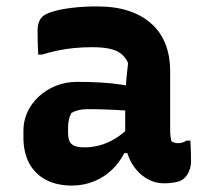

<svg xmlns="http://www.w3.org/2000/svg" viewBox="-20 -568 640 598"><path d="M510 -347Q510 -324 510 -301Q510 -278 510 -255Q510 -232 510 -209Q510 -186 510 -164Q510 -153 511 -144.5Q512 -136 514 -128Q517 -126 522.5 -124Q528 -122 534 -122Q541 -122 548 -124Q555 -126 561 -130H573Q574 -113 574.5 -97.5Q575 -82 575 -65Q575 -49 568.5 -34Q562 -19 552 -11Q542 -3 524.5 0Q507 3 492 3Q465 3 443 -8.5Q421 -20 404.5 -39.5Q388 -59 379 -84Q370 -109 370 -136Q370 -163 370 -190Q370 -217 370 -243Q370 -263 371 -283.5Q372 -304 374 -326Q376 -348 379 -372Q370 -391 356 -401.5Q342 -412 320 -416.5Q298 -421 267 -421Q238 -421 212 -418.5Q186 -416 161.5 -411Q137 -406 111 -398H99Q98 -416 97.5 -435.5Q97 -455 97 -473Q97 -486 100.5 -497Q104 -508 111 -515Q119 -524 143 -531.5Q167 -539 203 -543.5Q239 -548 283 -548Q340 -548 382.5 -533.5Q425 -519 453.5 -492.5Q482 -466 496 -429Q510 -392 510 -347ZM192 -153Q192 -129 203.5 -119Q215 -109 243 -109Q267 -109 291 -115.5Q315 -122 339 -136.5Q363 -151 386 -175L390 -91H367Q353 -63 329.5 -40Q306 -17 273.5 -3.5Q241 10 204 10Q157 10 123 -8Q89 -26 71 -59.5Q53 -93 53 -140V-162Q53 -192 65.5 -219Q78 -246 100.5 -267Q123 -288 153.5 -300.5Q184 -313 220 -313Q259 -313 294 -311Q329 -309 357.5 -304.5Q386 -300 406 -295Q413 -292 417.5 -279.5Q422 -267 424 -250.5Q426 -234 426 -219Q397 -222 367.5 -224Q338 -226 309.5 -227Q281 -228 253 -228Q237 -228 224.5 -225Q212 -222 202 -216Q197 -206 194.5 -195Q192 -184 192 -172Z"/></svg>

Font: Rec Mono Semicasual
Style: Bold
Weight: 700
Version: Version 1.085; ttfautohint (v1.8.4.7-5d5b)